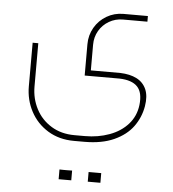

<svg xmlns="http://www.w3.org/2000/svg" viewBox="-55 -403 809 898"><g transform="rotate(5 349.5 46.5)"><path d="M497.8 -75.1H359.3V-195.6Q359.3 -231.6 376.3 -261Q393.4 -290.5 423.1 -307.8Q452.8 -325.1 488.3 -325.1H603V-351.6H488.3Q445.6 -351.6 409.8 -330.7Q374.1 -309.8 353.4 -274.1Q332.7 -238.3 332.7 -195.6V-48.6H496.9Q554.9 -46.8 580.7 -19.6Q606.6 7.6 599.8 66.5Q593.5 119.2 559.8 156.9Q526.1 194.7 473.2 214Q420.4 233.4 358.4 233.4H309.4Q246.9 233.4 200.1 204.6Q153.3 175.8 128.4 127.7Q103.4 79.6 103.4 22.9V-180.3H76.9V24.3Q76.9 87.7 105.4 141.6Q134 195.6 186.8 228Q239.7 260.3 309.4 260.3H358.4Q440.2 260.3 497.3 234.5Q554.4 208.6 585.7 165.7Q616.9 122.8 625.9 70.1Q634 22 620.1 -9.9Q606.1 -41.8 574.6 -57.8Q543.2 -73.7 497.8 -75.1ZM312.9 445.1Q312.9 431.2 312.9 422.2Q312.9 412.8 312.9 399.3Q299 399.7 290.5 399.7Q281.9 399.7 272.5 399.7Q265.3 399.3 253.6 399.3Q253.6 412.8 253.6 422.2Q253.6 431.2 253.6 445.1Q253.6 445.1 273.8 445.1Q273.8 445.1 281.5 445.1Q281.5 445.1 293.6 445.1Q293.6 445.1 312.9 445.1ZM449.6 444.7Q449.6 430.8 449.6 421.8Q449.6 412.8 449.6 399.3Q435.7 399.3 427.2 399.3Q418.6 399.3 409.2 399.3Q402 399.3 390.3 399.3Q390.3 412.8 390.3 421.8Q390.3 430.8 390.3 444.7Q390.3 444.7 401.3 444.7Q412.3 444.7 430.3 444.7Q430.3 444.7 449.6 444.7Z"/></g></svg>

Font: Arad-VF Thin Dots1
Style: Regular
Weight: 100
Designer: Mohammad Darvishi
Version: Version 1.000;August 30, 2024;FontCreator 15.0.0.2992 64-bit